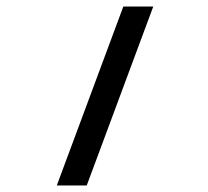

<svg xmlns="http://www.w3.org/2000/svg" viewBox="-20 -570 640 590"><path d="M359 -550H451L246.5 0H154.5Z"/></svg>

Font: JuliaMono Italic
Style: Regular
Weight: 400
Italic angle: -9°
Monospace: yes
Designer: cormullion
Foundry: corm
Version: Version 0.049; ttfautohint (v1.8.4)